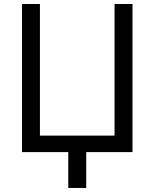

<svg xmlns="http://www.w3.org/2000/svg" viewBox="-20 -747 759 943"><path d="M88.1 -727.3H176.1V-81H542.6V-727.3H630.7V0H403.4V176.1H315.3V0H88.1Z"/></svg>

Font: Fast_Sans
Style: Regular
Weight: 400
Designer: Rasmus Andersson
Foundry: rsms
Version: Version 3.018;git-588b23468